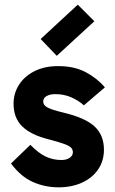

<svg xmlns="http://www.w3.org/2000/svg" viewBox="-20 -787 491 822"><path d="M231 15Q172 15 120.5 -8Q69 -31 27 -87L110 -167Q144 -132 175 -117Q206 -102 243 -102Q265 -102 278.5 -111.5Q292 -121 292 -135Q292 -147 284 -155Q276 -163 254 -171Q232 -179 190 -190Q113 -209 75.5 -245.5Q38 -282 38 -343Q38 -387 61 -423.5Q84 -460 127 -482Q170 -504 229 -504Q299 -504 348 -477.5Q397 -451 429 -413L339 -336Q317 -356 286 -370Q255 -384 216 -384Q195 -384 180 -376Q165 -368 165 -352Q165 -337 183 -327Q201 -317 255 -304Q346 -282 385.5 -245Q425 -208 425 -146Q425 -98 400 -61.5Q375 -25 331 -5Q287 15 231 15ZM223 -548 154 -620 313 -767 384 -696Z"/></svg>

Font: Gabarito
Style: Bold
Weight: 700
Designer: Leandro Assis / Alvaro Franca / Felipe Casaprima
Foundry: Naipe Foundry
Version: Version 1.000